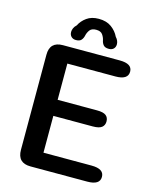

<svg xmlns="http://www.w3.org/2000/svg" viewBox="-118 -868 757 947"><g transform="rotate(15 260.5 -395.0)"><path d="M484 -578.5Q484 -537 420 -537H174.5V-352H375.5Q408 -352 421.5 -341.5Q435 -331 435 -311Q435 -291.5 421.5 -280.8Q408 -270 375.5 -270H174.5V-82H420Q484 -82 484 -41Q484 0 420 0H130Q63.5 0 63.5 -67V-552.5Q63.5 -619 130 -619H420Q484 -619 484 -578.5ZM353 -660Q333.5 -660 325.2 -669.8Q317 -679.5 314.5 -693Q311.5 -708 302 -721.5Q292.5 -735 269 -735Q246 -735 236.2 -721.5Q226.5 -708 223.5 -693Q220.5 -679 212.2 -669.5Q204 -660 185 -660Q170 -660 161 -669Q152 -678 152 -693Q152 -701.5 156.2 -711.8Q160.5 -722 170.5 -731Q182.5 -755.5 206.8 -773Q231 -790.5 268 -790.5Q307.5 -790.5 333 -771.8Q358.5 -753 371 -726.5Q379 -718 382.5 -709Q386 -700 386 -692Q386 -677.5 377.2 -668.8Q368.5 -660 353 -660Z"/></g></svg>

Font: Sono Medium
Style: Regular
Weight: 500
Designer: Tyler Finck
Foundry: Tyler Finck
Version: Version 2.112